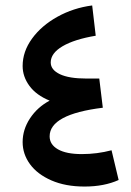

<svg xmlns="http://www.w3.org/2000/svg" viewBox="-20 -668 479 704"><path d="M415 -8Q362 16 290 16Q220 16 168.5 -6.5Q117 -29 90 -66Q63 -103 63 -147Q63 -193 90 -234Q117 -275 162 -299Q113 -319 88 -353Q63 -387 63 -426Q63 -479 97.5 -526.5Q132 -574 190.5 -606.5Q249 -639 318 -648L331 -537Q253 -524 209.5 -498.5Q166 -473 166 -439Q166 -412 199.5 -396Q233 -380 297 -380H344L357 -273Q162 -249 162 -168Q162 -138 192.5 -120.5Q223 -103 280 -103Q336 -103 389 -117Z"/></svg>

Font: FiraGO Medium
Style: Italic
Weight: 500
Italic angle: -8°
Designer: bBox Type GmbH
Foundry: bBox Type GmbH
Version: Version 1.001